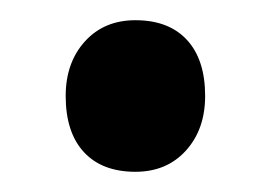

<svg xmlns="http://www.w3.org/2000/svg" viewBox="-20 -159 268 190"><path d="M45 -64Q45 -97 64 -118Q83 -139 114 -139Q147 -139 165 -119.5Q183 -100 183 -64Q183 -31 164 -10Q145 11 114 11Q81 11 63 -8.5Q45 -28 45 -64Z"/></svg>

Font: Mach
Style: Regular
Weight: 400
Version: Version 1.002